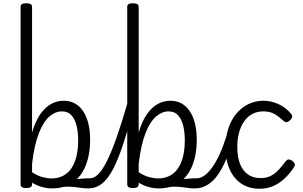

<svg xmlns="http://www.w3.org/2000/svg" viewBox="-20 -1135 1854 1174"><path d="M519 17Q497 17 476.5 14Q456 11 434 8.5Q412 6 387.5 6.5Q363 7 333 15L342 -22Q371 -29 399.5 -33.5Q428 -38 453 -40.5Q478 -43 498.5 -44Q519 -45 532 -45Q541 -45 544 -35.5Q547 -26 544.5 -14Q542 -2 535 7.5Q528 17 519 17ZM141 15Q123 15 114.5 9.5Q106 4 106 -8V-1093Q106 -1105 114.5 -1110Q123 -1115 141 -1115Q158 -1115 167 -1110Q176 -1105 176 -1093V-325Q197 -395 226.5 -437Q256 -479 292 -499Q328 -519 369 -519Q445 -519 488 -455.5Q531 -392 531 -279Q531 -227 521.5 -181.5Q512 -136 493.5 -99.5Q475 -63 447 -37Q419 -11 382 3Q345 17 299 17Q268 17 237 8.5Q206 0 176 -18V-8Q176 4 167 9.5Q158 15 141 15ZM176 -82Q210 -60 240 -52Q270 -44 295 -44Q326 -44 352 -54Q378 -64 397.5 -83Q417 -102 430.5 -130.5Q444 -159 451 -196Q458 -233 458 -278Q458 -325 448.5 -365Q439 -405 417.5 -429.5Q396 -454 358 -454Q319 -454 282.5 -423Q246 -392 218 -321.5Q190 -251 176 -133Z M520 17Q507 17 501 7.5Q495 -2 496 -14Q497 -26 506 -35.5Q515 -45 532 -45Q555 -45 579.5 -68.5Q604 -92 631.5 -145.5Q659 -199 691 -289Q723 -379 761 -510Q765 -522 776.5 -523.5Q788 -525 797.5 -519.5Q807 -514 803 -501Q769 -365 737.5 -267Q706 -169 674 -106Q642 -43 604.5 -13Q567 17 520 17Z M1171 17Q1149 17 1128.5 14Q1108 11 1086 8.5Q1064 6 1039.5 6.5Q1015 7 985 15L994 -22Q1023 -29 1051.5 -33.5Q1080 -38 1105 -40.5Q1130 -43 1150.5 -44Q1171 -45 1184 -45Q1193 -45 1196 -35.5Q1199 -26 1196.5 -14Q1194 -2 1187 7.5Q1180 17 1171 17ZM793 15Q775 15 766.5 9.5Q758 4 758 -8V-1093Q758 -1105 766.5 -1110Q775 -1115 793 -1115Q810 -1115 819 -1110Q828 -1105 828 -1093V-325Q849 -395 878.5 -437Q908 -479 944 -499Q980 -519 1021 -519Q1097 -519 1140 -455.5Q1183 -392 1183 -279Q1183 -227 1173.5 -181.5Q1164 -136 1145.5 -99.5Q1127 -63 1099 -37Q1071 -11 1034 3Q997 17 951 17Q920 17 889 8.5Q858 0 828 -18V-8Q828 4 819 9.5Q810 15 793 15ZM828 -82Q862 -60 892 -52Q922 -44 947 -44Q978 -44 1004 -54Q1030 -64 1049.5 -83Q1069 -102 1082.5 -130.5Q1096 -159 1103 -196Q1110 -233 1110 -278Q1110 -325 1100.5 -365Q1091 -405 1069.5 -429.5Q1048 -454 1010 -454Q971 -454 934.5 -423Q898 -392 870 -321.5Q842 -251 828 -133Z M1172 17Q1159 17 1153 7.5Q1147 -2 1148 -14Q1149 -26 1158 -35.5Q1167 -45 1184 -45Q1207 -45 1230 -61.5Q1253 -78 1276.5 -110Q1300 -142 1322 -190Q1344 -238 1364 -301Q1369 -313 1379.5 -314.5Q1390 -316 1398.5 -310Q1407 -304 1403 -291Q1388 -224 1365.5 -167.5Q1343 -111 1314.5 -69.5Q1286 -28 1250 -5.5Q1214 17 1172 17Z M1567 19Q1504 19 1457.5 -11Q1411 -41 1385 -98Q1359 -155 1359 -234Q1359 -295 1375.5 -347Q1392 -399 1423 -437.5Q1454 -476 1497 -497.5Q1540 -519 1592 -519Q1635 -519 1680.5 -499.5Q1726 -480 1760 -439Q1768 -429 1766.5 -420Q1765 -411 1755 -401Q1744 -390 1734 -388.5Q1724 -387 1715 -395Q1687 -421 1659.5 -437.5Q1632 -454 1590 -454Q1553 -454 1523.5 -438.5Q1494 -423 1473.5 -394Q1453 -365 1442 -325.5Q1431 -286 1431 -237Q1431 -177 1447 -134.5Q1463 -92 1495 -69Q1527 -46 1573 -46Q1611 -46 1638.5 -61Q1666 -76 1687 -100Q1708 -124 1727 -149Q1736 -161 1746.5 -160Q1757 -159 1768 -151Q1779 -142 1782 -133.5Q1785 -125 1778 -113Q1750 -71 1718 -41.5Q1686 -12 1648.5 3.5Q1611 19 1567 19Z"/></svg>

Font: Playwrite FR Moderne Light
Style: Regular
Weight: 300
Version: Version 1.002